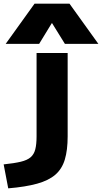

<svg xmlns="http://www.w3.org/2000/svg" viewBox="-102 -810 558 1050"><path d="M-82 89Q-24 83 11.5 74.5Q47 66 65.5 50Q84 34 91 6.5Q98 -21 98 -64V-520H268V-64Q268 11 252.5 62.5Q237 114 200.5 145.5Q164 177 101 194.5Q38 212 -57 220ZM-71 -570 87 -790H278L436 -570H253L183 -683H181L112 -570Z"/></svg>

Font: M PLUS 1 ExtraBold
Style: Regular
Weight: 800
Designer: Coji Morishita
Foundry: UNDERFOREST DESIGN
Version: Version 1.001